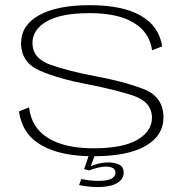

<svg xmlns="http://www.w3.org/2000/svg" viewBox="-20 -614 744 760"><path d="M348.5 4.5Q486 4.5 556.5 -36.5Q627 -77.5 627 -149.5Q627 -231.5 547 -262Q467 -292.5 356.5 -312.5Q253.5 -332 181 -357.2Q108.5 -382.5 108.5 -443.5Q108.5 -497 165.2 -529.5Q222 -562 334 -562Q448 -562 510.2 -523.5Q572.5 -485 582 -415L622 -430.5Q609.5 -511 537 -552.2Q464.5 -593.5 335 -593.5Q206 -593.5 134.8 -553.8Q63.5 -514 63.5 -443.5Q63.5 -365.5 139.2 -333.5Q215 -301.5 323 -281Q429 -261 505.2 -236.2Q581.5 -211.5 581.5 -147.5Q581.5 -95 524.2 -61Q467 -27 349.5 -27Q236.5 -27 170.5 -67.5Q104.5 -108 95 -189L55 -173Q68 -82.5 144 -39Q220 4.5 348.5 4.5ZM367.5 126.5Q388.5 126.5 407 123.2Q425.5 120 439.5 113Q453.5 106 461.5 95Q469.5 84 469.5 69Q469.5 47 452 38Q434.5 29 409.5 29Q388 29 366.5 34.5Q345 40 334 47L333 60.5Q349.5 54 367 49.8Q384.5 45.5 399.5 45.5Q416.5 45.5 426.8 51.2Q437 57 437 69Q437 85.5 420.2 93.8Q403.5 102 368 102Q349 102 332.2 99.8Q315.5 97.5 302 94.5L293 118.5Q309 122 328 124.2Q347 126.5 367.5 126.5ZM333 60.5 355.5 0H332L313 55.5Z"/></svg>

Font: Anybody Expanded ExtraLight
Style: Regular
Weight: 250
Width: 7
Version: Version 1.113;gftools[0.9.25]